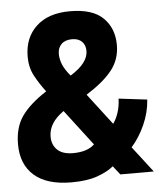

<svg xmlns="http://www.w3.org/2000/svg" viewBox="-53 -772 706 835"><g transform="rotate(-5 300.0 -355.0)"><path d="M226 16Q119 16 63.5 -32.5Q8 -81 8 -169Q8 -242 41.5 -290.5Q75 -339 150 -388Q122 -425 102.5 -461.5Q83 -498 83 -545Q83 -627 135.5 -676.5Q188 -726 283 -726Q382 -726 428 -680.5Q474 -635 474 -562Q474 -499 436.5 -452Q399 -405 324 -358L428 -222Q441 -239 450.5 -267Q460 -295 461 -329L585 -314Q581 -257 557 -204Q533 -151 499 -113L586 0H440L410 -38Q384 -16 339 0Q294 16 226 16ZM262 -447Q340 -495 340 -548Q340 -574 324.5 -589Q309 -604 282 -604Q252 -604 235.5 -588Q219 -572 219 -545Q219 -524 228 -500.5Q237 -477 262 -447ZM243 -110Q276 -110 299.5 -118Q323 -126 337 -140L218 -296Q152 -250 152 -190Q152 -154 175 -132Q198 -110 243 -110Z"/></g></svg>

Font: Geist Mono
Style: Bold
Weight: 700
Monospace: yes
Designer: Basement.studio, Andrés Briganti, Mateo Zaragoza
Foundry: Basement.studio, Vercel, Andrés Briganti, Guido Ferreyra, Mateo Zaragoza
Version: Version 1.500; ttfautohint (v1.8.4.7-5d5b)